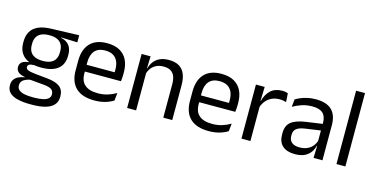

<svg xmlns="http://www.w3.org/2000/svg" viewBox="-81 -1075 3275 1675"><g transform="rotate(15 1556.0 -237.0)"><path d="M256 -146Q156.5 -146 103.2 -189.5Q50 -233 50 -314V-326.5Q50 -377 70.8 -414.5Q91.5 -452 137 -473.2Q182.5 -494.5 256 -496.5L505 -504.5V-440.5L358 -445.5L357.5 -442Q392 -435 414 -418Q436 -401 446.8 -375.5Q457.5 -350 457.5 -316V-305Q457.5 -227.5 406.5 -186.8Q355.5 -146 256 -146ZM252.5 123H264Q309 123 341.2 116.2Q373.5 109.5 391 95Q408.5 80.5 408.5 56.5V54.5Q408.5 26.5 388.2 11.8Q368 -3 319 -7.5L181 -20L204 -21Q176 -17 154.8 -8Q133.5 1 121.5 15.8Q109.5 30.5 109.5 52.5V53.5Q109.5 79 127 94.5Q144.5 110 176.5 116.5Q208.5 123 252.5 123ZM262.5 187.5H248Q182 187.5 134.2 176.2Q86.5 165 60.2 139.8Q34 114.5 34 72V70Q34 40 48.2 20Q62.5 0 86.8 -11.5Q111 -23 141 -27L140.5 -30Q99.5 -37 80 -54.2Q60.5 -71.5 60.5 -99V-99.5Q60.5 -118.5 69.2 -132Q78 -145.5 95.8 -153.5Q113.5 -161.5 141 -163.5V-173.5L234 -150L196 -151Q162 -150.5 149 -142.8Q136 -135 136 -119.5V-119Q136 -102.5 154.5 -94Q173 -85.5 217.5 -80.5L336 -68.5Q413.5 -60.5 449 -31.2Q484.5 -2 484.5 55V57.5Q484.5 103 457.5 132Q430.5 161 381 174.2Q331.5 187.5 262.5 187.5ZM255 -206Q297 -206 324.8 -218.2Q352.5 -230.5 366.8 -255.2Q381 -280 381 -316V-328Q381 -363 367.2 -387.5Q353.5 -412 326 -424.8Q298.5 -437.5 257 -437.5H254Q209 -437.5 180.8 -423.8Q152.5 -410 139.8 -385.2Q127 -360.5 127 -327.5V-316Q127 -280 141.2 -255.5Q155.5 -231 184 -218.5Q212.5 -206 255 -206Z M778.5 11Q667 11 610.5 -43.5Q554 -98 554 -199.5V-286.5Q554 -389.5 606.5 -445.2Q659 -501 760 -501Q828 -501 873.5 -475.8Q919 -450.5 942 -404Q965 -357.5 965 -293V-275Q965 -259 963.8 -243Q962.5 -227 960.5 -211.5H886Q887 -235.5 887.2 -257Q887.5 -278.5 887.5 -296.5Q887.5 -341 873.2 -371.8Q859 -402.5 830.8 -418.8Q802.5 -435 760 -435Q697 -435 665.5 -398.5Q634 -362 634 -294V-247.5L634.5 -237.5V-191Q634.5 -160.5 643.5 -136Q652.5 -111.5 671.8 -93.8Q691 -76 720.8 -66.8Q750.5 -57.5 791.5 -57.5Q839 -57.5 880 -70Q921 -82.5 957 -104L949.5 -34Q917 -13.5 874 -1.2Q831 11 778.5 11ZM943.5 -211.5H596.5V-272.5H943.5Z M1480.5 0H1399.5V-303.5Q1399.5 -343 1388.8 -371.5Q1378 -400 1353.8 -415.8Q1329.5 -431.5 1287.5 -431.5Q1249 -431.5 1220.8 -417Q1192.5 -402.5 1175 -377.8Q1157.5 -353 1150.5 -321.5L1136 -379H1153.5Q1161.5 -412 1181.5 -439.2Q1201.5 -466.5 1235.2 -482.8Q1269 -499 1318 -499Q1376 -499 1411.8 -477Q1447.5 -455 1464 -413.8Q1480.5 -372.5 1480.5 -312.5ZM1154 0H1073V-488H1154L1150.5 -371L1154 -366.5Z M1811 11Q1699.5 11 1643 -43.5Q1586.5 -98 1586.5 -199.5V-286.5Q1586.5 -389.5 1639 -445.2Q1691.5 -501 1792.5 -501Q1860.5 -501 1906 -475.8Q1951.5 -450.5 1974.5 -404Q1997.5 -357.5 1997.5 -293V-275Q1997.5 -259 1996.2 -243Q1995 -227 1993 -211.5H1918.5Q1919.5 -235.5 1919.8 -257Q1920 -278.5 1920 -296.5Q1920 -341 1905.8 -371.8Q1891.5 -402.5 1863.2 -418.8Q1835 -435 1792.5 -435Q1729.5 -435 1698 -398.5Q1666.5 -362 1666.5 -294V-247.5L1667 -237.5V-191Q1667 -160.5 1676 -136Q1685 -111.5 1704.2 -93.8Q1723.5 -76 1753.2 -66.8Q1783 -57.5 1824 -57.5Q1871.5 -57.5 1912.5 -70Q1953.5 -82.5 1989.5 -104L1982 -34Q1949.5 -13.5 1906.5 -1.2Q1863.5 11 1811 11ZM1976 -211.5H1629V-272.5H1976Z M2182.5 -298.5 2164 -361 2184 -362Q2200 -424 2239 -459.8Q2278 -495.5 2342.5 -495.5Q2358.5 -495.5 2371.2 -493Q2384 -490.5 2394 -487L2399 -408.5Q2386.5 -412.5 2371.2 -415Q2356 -417.5 2337.5 -417.5Q2282.5 -417.5 2241.8 -387Q2201 -356.5 2182.5 -298.5ZM2186.5 0H2105.5V-488H2184.5L2180.5 -344L2186.5 -338Z M2837 0H2756.5L2760 -118.5L2757 -131V-286.5L2757.5 -315Q2757.5 -374.5 2727.2 -403Q2697 -431.5 2631.5 -431.5Q2579 -431.5 2535.2 -416.5Q2491.5 -401.5 2457.5 -381.5L2465 -450.5Q2484 -462 2510.2 -473.2Q2536.5 -484.5 2570.2 -492Q2604 -499.5 2644.5 -499.5Q2697 -499.5 2733.8 -486.8Q2770.5 -474 2793.2 -450Q2816 -426 2826.5 -392Q2837 -358 2837 -316ZM2588.5 10.5Q2516 10.5 2477.2 -24.8Q2438.5 -60 2438.5 -125.5V-140Q2438.5 -207.5 2480.2 -240.8Q2522 -274 2613 -287L2767.5 -309L2772 -250L2623 -228.5Q2567 -220.5 2543 -201.2Q2519 -182 2519 -144.5V-136.5Q2519 -98 2542.8 -77.5Q2566.5 -57 2614 -57Q2656 -57 2686 -71.5Q2716 -86 2734.5 -110.5Q2753 -135 2759.5 -165L2772 -110H2756.5Q2749.5 -78 2730.2 -50.5Q2711 -23 2676.5 -6.2Q2642 10.5 2588.5 10.5Z M3044 0H2963.5V-662.5H3044Z"/></g></svg>

Font: Anek Kannada Medium
Style: Regular
Weight: 400
Version: Version 1.003